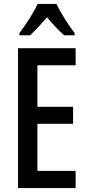

<svg xmlns="http://www.w3.org/2000/svg" viewBox="-20 -960 452 980"><path d="M366 0H72V-714H366V-627H171V-415H353V-328H171V-88H366ZM268 -940Q284 -907 309.5 -866Q335 -825 361 -791V-780H307Q287 -798 264.5 -821.5Q242 -845 220 -872Q197 -845 174 -820.5Q151 -796 134 -780H79V-791Q105 -825 131.5 -867Q158 -909 172 -940Z"/></svg>

Font: Noto Sans Gurmukhi ExtraCondensed Medium
Style: Regular
Weight: 500
Width: 2
Designer: Jelle Bosma - Monotype Design Team
Foundry: Monotype Imaging Inc.
Version: Version 2.004; ttfautohint (v1.8.4.7-5d5b)